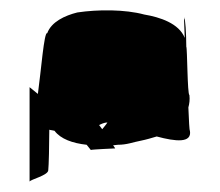

<svg xmlns="http://www.w3.org/2000/svg" viewBox="-20 -572 424 370"><path d="M37 -222C38 -226 73 -234 73 -244C74 -252 75 -294 75 -322C78 -321 82 -321 85 -320C97 -304 120 -296 147 -293C152 -287 155 -283 155 -283C157 -284 201 -286 202 -286C202 -286 201 -288 198 -292C201 -292 204 -293 207 -293C225 -293 236 -298 252 -301C262 -303 272 -306 282 -309C319 -299 350 -296 346 -320C345 -320 344 -340 343 -365C345 -372 346 -380 345 -389C341 -389 341 -480 339 -482C339 -506 337 -539 335 -536C334 -547 335 -529 336 -499C325 -527 288 -539 258 -544C221 -554 169 -554 129 -548C105 -542 79 -530 71 -508C65 -512 59 -434 53 -391L37 -404ZM171 -331C175 -333 181 -336 187 -336C184 -331 180 -327 177 -323C175 -326 173 -328 171 -331Z"/></svg>

Font: Arrow
Style: Regular
Weight: 400
Version: Version 0.23